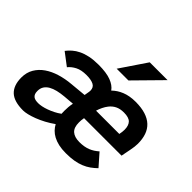

<svg xmlns="http://www.w3.org/2000/svg" viewBox="-179 -982 1213 1213"><g transform="rotate(45 427.5 -375.5)"><path d="M473.1 -223.1Q470.7 -211.9 470 -200.9Q469.2 -189.9 469.2 -181.2Q469.2 -135.7 492.2 -115.5Q515.1 -95.2 559.1 -95.2Q581.1 -95.2 599.6 -98.4Q618.2 -101.6 634 -107.9Q649.9 -114.3 663.8 -123.3Q677.7 -132.3 690.9 -144L761.2 -64Q742.2 -45.4 721.7 -30.8Q701.2 -16.1 676 -5.9Q650.9 4.4 619.6 9.8Q588.4 15.1 547.9 15.1Q511.7 15.1 483.6 8.8Q455.6 2.4 434.3 -8.8Q413.1 -20 397.9 -35.6Q382.8 -51.3 373 -69.8Q344.2 -49.3 314.5 -33.4Q284.7 -17.6 256.8 -6.8Q229 3.9 205.3 9.5Q181.6 15.1 166 15.1Q85 15.1 48.1 -20Q11.2 -55.2 11.2 -125Q11.2 -169.9 31.5 -204.3Q51.8 -238.8 86.4 -262.7Q121.1 -286.6 166.7 -300.5Q212.4 -314.5 263.2 -318.8L372.1 -329.1L376 -352.1Q377 -357.9 377.9 -363.3Q378.9 -368.7 378.9 -374Q378.9 -403.3 356.2 -415Q333.5 -426.8 292 -426.8Q245.6 -426.8 216.3 -411.6Q187 -396.5 168.9 -374L85.9 -437Q99.6 -455.1 118.2 -471.4Q136.7 -487.8 162.4 -500.2Q188 -512.7 221.7 -519.8Q255.4 -526.9 299.8 -526.9Q369.6 -526.9 410.9 -511.2Q452.1 -495.6 471.2 -467.8Q485.4 -481.4 501.7 -492.2Q518.1 -502.9 537.6 -510.7Q557.1 -518.6 580.1 -522.7Q603 -526.9 630.9 -526.9Q682.1 -526.9 719.5 -515.1Q756.8 -503.4 781 -480.7Q805.2 -458 816.7 -424.8Q828.1 -391.6 828.1 -349.1Q828.1 -338.4 826.2 -321Q824.2 -303.7 820.8 -288.1L808.1 -223.1ZM352.1 -167Q352.1 -184.1 353.5 -201.9Q355 -219.7 358.9 -237.8L288.1 -231.9Q256.3 -229 230 -222.7Q203.6 -216.3 184.1 -205.1Q164.6 -193.8 153.8 -177Q143.1 -160.2 143.1 -136.2Q143.1 -120.6 147.2 -110.8Q151.4 -101.1 158.9 -95.2Q166.5 -89.4 177.2 -87.2Q188 -85 201.2 -85Q214.8 -85 232.9 -88.6Q251 -92.3 271.2 -99.6Q291.5 -106.9 312.5 -117.4Q333.5 -127.9 353 -142.1Q353 -147.9 352.5 -154.1Q352.1 -160.2 352.1 -167ZM701.2 -310.1Q703.6 -322.3 704.8 -332.3Q706.1 -342.3 706.1 -352.1Q706.1 -389.6 688.2 -408.2Q670.4 -426.8 626 -426.8Q592.3 -426.8 568.8 -415Q545.4 -403.3 528.8 -381.8Q517.6 -367.7 508.3 -348.6Q499 -329.6 493.2 -310.1ZM502.9 -589.8H397.9L517.1 -766.1H676.3Z"/></g></svg>

Font: Lorenzo Sans
Style: Bold Italic
Weight: 700
Italic angle: -12°
Foundry: Intel Corporation
Version: Version 1.00; ttfautohint (v1.5)